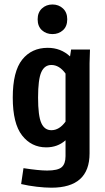

<svg xmlns="http://www.w3.org/2000/svg" viewBox="-20 -663 478 874"><path d="M389.6 -437.5 387.7 -375V35.2Q387.7 191.4 213.9 191.4Q184.6 191.4 147 187Q109.4 182.6 76.2 174.8L86.9 102.5Q157.2 113.3 194.3 113.3Q243.2 113.3 260.7 98.1Q278.3 83 278.3 47.9V-24.4Q242.2 7.8 190.4 7.8Q123 7.8 80.6 -46.4Q38.1 -100.6 38.1 -218.8Q38.1 -337.9 81.1 -391.6Q124 -445.3 197.3 -445.3Q256.8 -445.3 298.8 -406.2L303.7 -437.5ZM278.3 -109.4V-328.1Q250 -367.2 213.9 -367.2Q182.6 -367.2 168 -334.5Q153.3 -301.8 153.3 -218.8Q153.3 -135.7 168 -103Q182.6 -70.3 213.9 -70.3Q250 -70.3 278.3 -109.4ZM218.8 -642.6Q247.1 -642.6 266.6 -624.5Q286.1 -606.4 286.1 -575.2Q286.1 -543 266.6 -525.4Q247.1 -507.8 218.8 -507.8Q190.4 -507.8 170.9 -525.4Q151.4 -543 151.4 -575.2Q151.4 -606.4 170.9 -624.5Q190.4 -642.6 218.8 -642.6Z"/></svg>

Font: Sudo
Style: Bold
Weight: 700
Monospace: yes
Designer: Jens Kutilek
Foundry: Jens Kutilek
Version: Version 0.040